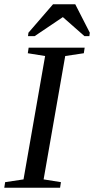

<svg xmlns="http://www.w3.org/2000/svg" viewBox="-24 -878 440 898"><path d="M180 -39 261 -26 257 0H-4L0 -26L86 -39L187 -616L106 -629L110 -655H372L368 -629L281 -616ZM107 -709 109 -725 224 -858H328L396 -725L394 -709H371L270 -798L138 -709Z"/></svg>

Font: Libra Serif Modern
Style: Italic
Weight: 400
Italic angle: -12°
Designer: Stefan Peev, Context Ltd
Foundry: Stefan Peev, Context Ltd
Version: Version 1.000